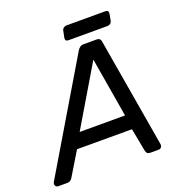

<svg xmlns="http://www.w3.org/2000/svg" viewBox="-186 -954 1006 1077"><g transform="rotate(-20 316.5 -416.0)"><path d="M-21 0Q-34 0 -38.5 -10Q-43 -20 -37 -31L348 -678Q354 -687 362.5 -693.5Q371 -700 384 -700H460Q474 -700 480 -694Q486 -688 487 -678L597 -31Q600 -16 594 -8Q588 0 578 0H527Q506 0 502 -22L476 -159H148L62 -17Q51 0 33 0ZM195 -245H466L406 -600ZM312 -750Q291 -750 295 -772L303 -810Q304 -819 312 -825.5Q320 -832 330 -832H562Q583 -832 579 -810L572 -772Q570 -762 562.5 -756Q555 -750 545 -750Z"/></g></svg>

Font: Lubike
Style: Italic
Weight: 400
Italic angle: -12°
Foundry: Honoka55
Version: Version 1.000;July 22, 2022;FontCreator 14.0.0.2862 64-bit